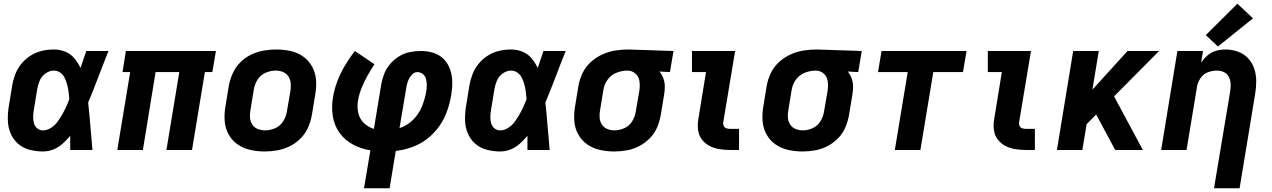

<svg xmlns="http://www.w3.org/2000/svg" viewBox="-20 -803 6808 1028"><path d="M210 8Q238 8 265 -2.5Q292 -13 314.5 -33Q337 -53 356 -76Q356 -38 356 0H475Q469 -64 464 -127.5Q459 -191 452 -254Q481 -323 507 -392Q533 -461 561 -530H442Q426 -484 411 -439Q398 -467 378.5 -490.5Q359 -514 330 -526Q301 -538 269 -538Q237 -538 205.5 -531Q174 -524 145 -506Q116 -488 94.5 -461.5Q73 -435 61.5 -404.5Q50 -374 45 -343L27 -233Q21 -195 22 -158.5Q23 -122 36.5 -89.5Q50 -57 76 -34Q102 -11 137.5 -1.5Q173 8 210 8ZM210 -105Q192 -105 179 -116Q166 -127 161.5 -144Q157 -161 157.5 -178.5Q158 -196 161 -214L179 -324Q183 -348 192.5 -371Q202 -394 223.5 -409.5Q245 -425 268 -425Q288 -425 303.5 -413.5Q319 -402 327 -384.5Q335 -367 340 -348.5Q345 -330 347.5 -310.5Q350 -291 351 -272Q343 -250 333.5 -229.5Q324 -209 312.5 -189Q301 -169 287 -150Q273 -131 252.5 -118Q232 -105 210 -105Z M608 0H745L813 -417H940L871 0H1008L1077 -417H1117L1136 -530H654L636 -417H677Z M1397 8Q1430 8 1464.5 2Q1499 -4 1531.5 -20Q1564 -36 1590 -62.5Q1616 -89 1630 -121.5Q1644 -154 1650 -188L1668 -298Q1675 -337 1672 -375.5Q1669 -414 1651 -446.5Q1633 -479 1603 -500.5Q1573 -522 1535 -530Q1497 -538 1458 -538Q1425 -538 1390.5 -532Q1356 -526 1323.5 -510Q1291 -494 1265.5 -468Q1240 -442 1225.5 -409Q1211 -376 1205 -343L1187 -233Q1180 -193 1183 -154.5Q1186 -116 1204 -83.5Q1222 -51 1252 -30Q1282 -9 1320 -0.5Q1358 8 1397 8ZM1399 -105Q1378 -105 1359.5 -112.5Q1341 -120 1330.5 -136.5Q1320 -153 1318.5 -173.5Q1317 -194 1321 -214L1339 -324Q1343 -351 1359 -376.5Q1375 -402 1402 -413.5Q1429 -425 1456 -425Q1477 -425 1495.5 -417.5Q1514 -410 1524.5 -393.5Q1535 -377 1536.5 -357Q1538 -337 1535 -316L1516 -206Q1512 -179 1496 -153.5Q1480 -128 1453 -116.5Q1426 -105 1399 -105Z M1929 205H2066L2099 5Q2143 0 2186.5 -15.5Q2230 -31 2267.5 -60Q2305 -89 2332 -127.5Q2359 -166 2374 -209Q2389 -252 2396 -295Q2402 -330 2401.5 -364.5Q2401 -399 2390 -431Q2379 -463 2356 -486.5Q2333 -510 2300.5 -520Q2268 -530 2233 -530Q2204 -530 2174 -524Q2144 -518 2117 -501.5Q2090 -485 2069 -460.5Q2048 -436 2037 -407.5Q2026 -379 2021 -350L1982 -113Q1951 -122 1928 -144.5Q1905 -167 1898 -199.5Q1891 -232 1897 -266Q1903 -300 1916.5 -333Q1930 -366 1947.5 -397.5Q1965 -429 1985 -459L1880 -530Q1851 -493 1827 -452.5Q1803 -412 1786.5 -369Q1770 -326 1763 -282Q1754 -231 1762 -180.5Q1770 -130 1798.5 -91Q1827 -52 1870.5 -29Q1914 -6 1963 2ZM2119 -117 2155 -331Q2157 -345 2161 -358.5Q2165 -372 2171.5 -384.5Q2178 -397 2189.5 -407Q2201 -417 2214 -417Q2231 -417 2244 -406.5Q2257 -396 2261 -380Q2265 -364 2265 -346.5Q2265 -329 2262 -312Q2255 -272 2239 -232.5Q2223 -193 2191.5 -161.5Q2160 -130 2119 -117Z M2658 8Q2686 8 2713 -2.5Q2740 -13 2762.5 -33Q2785 -53 2804 -76Q2804 -38 2804 0H2923Q2917 -64 2912 -127.5Q2907 -191 2900 -254Q2929 -323 2955 -392Q2981 -461 3009 -530H2890Q2874 -484 2859 -439Q2846 -467 2826.5 -490.5Q2807 -514 2778 -526Q2749 -538 2717 -538Q2685 -538 2653.5 -531Q2622 -524 2593 -506Q2564 -488 2542.5 -461.5Q2521 -435 2509.5 -404.5Q2498 -374 2493 -343L2475 -233Q2469 -195 2470 -158.5Q2471 -122 2484.5 -89.5Q2498 -57 2524 -34Q2550 -11 2585.5 -1.5Q2621 8 2658 8ZM2658 -105Q2640 -105 2627 -116Q2614 -127 2609.5 -144Q2605 -161 2605.5 -178.5Q2606 -196 2609 -214L2627 -324Q2631 -348 2640.5 -371Q2650 -394 2671.5 -409.5Q2693 -425 2716 -425Q2736 -425 2751.5 -413.5Q2767 -402 2775 -384.5Q2783 -367 2788 -348.5Q2793 -330 2795.5 -310.5Q2798 -291 2799 -272Q2791 -250 2781.5 -229.5Q2772 -209 2760.5 -189Q2749 -169 2735 -150Q2721 -131 2700.5 -118Q2680 -105 2658 -105Z M3268 8Q3302 8 3336 2Q3370 -4 3402 -20.5Q3434 -37 3459.5 -63Q3485 -89 3498.5 -121.5Q3512 -154 3518 -188L3536 -298Q3540 -320 3539.5 -342Q3539 -364 3531.5 -384Q3524 -404 3511 -420L3567 -417L3586 -530L3346 -538H3345Q3310 -538 3274.5 -532.5Q3239 -527 3205 -511.5Q3171 -496 3143 -470.5Q3115 -445 3099 -411.5Q3083 -378 3077 -343L3059 -233Q3052 -193 3055 -154.5Q3058 -116 3076 -83.5Q3094 -51 3124 -30Q3154 -9 3191.5 -0.5Q3229 8 3268 8ZM3270 -105Q3250 -105 3231.5 -112.5Q3213 -120 3202.5 -136.5Q3192 -153 3190.5 -173.5Q3189 -194 3193 -214L3211 -324Q3216 -353 3234.5 -378Q3253 -403 3282 -414Q3311 -425 3339 -425Q3365 -425 3383 -408.5Q3401 -392 3404 -366.5Q3407 -341 3403 -316L3384 -206Q3380 -179 3365 -154Q3350 -129 3323.5 -117Q3297 -105 3270 -105Z M3889 0H3937V-113H3889Q3879 -113 3869.5 -116Q3860 -119 3855.5 -127.5Q3851 -136 3852 -146L3916 -530H3685V-417H3760L3719 -165Q3714 -136 3717.5 -107.5Q3721 -79 3737.5 -57Q3754 -35 3778.5 -22Q3803 -9 3831.5 -4.5Q3860 0 3889 0Z M4276 8Q4310 8 4344 2Q4378 -4 4410 -20.5Q4442 -37 4467.5 -63Q4493 -89 4506.5 -121.5Q4520 -154 4526 -188L4544 -298Q4548 -320 4547.5 -342Q4547 -364 4539.5 -384Q4532 -404 4519 -420L4575 -417L4594 -530L4354 -538H4353Q4318 -538 4282.5 -532.5Q4247 -527 4213 -511.5Q4179 -496 4151 -470.5Q4123 -445 4107 -411.5Q4091 -378 4085 -343L4067 -233Q4060 -193 4063 -154.5Q4066 -116 4084 -83.5Q4102 -51 4132 -30Q4162 -9 4199.5 -0.5Q4237 8 4276 8ZM4278 -105Q4258 -105 4239.5 -112.5Q4221 -120 4210.5 -136.5Q4200 -153 4198.5 -173.5Q4197 -194 4201 -214L4219 -324Q4224 -353 4242.5 -378Q4261 -403 4290 -414Q4319 -425 4347 -425Q4373 -425 4391 -408.5Q4409 -392 4412 -366.5Q4415 -341 4411 -316L4392 -206Q4388 -179 4373 -154Q4358 -129 4331.5 -117Q4305 -105 4278 -105Z M4771 0H4908L4977 -417H5136L5155 -530H4700L4681 -417H4840Z M5473 0H5521V-113H5473Q5463 -113 5453.5 -116Q5444 -119 5439.5 -127.5Q5435 -136 5436 -146L5500 -530H5269V-417H5344L5303 -165Q5298 -136 5301.5 -107.5Q5305 -79 5321.5 -57Q5338 -35 5362.5 -22Q5387 -9 5415.5 -4.5Q5444 0 5473 0Z M5639 0H5775L5798 -138L5849 -190L5951 0H6099L5945 -287L6186 -530H6017L5829 -323L5863 -530H5726Z M6480 205H6617L6700 -298Q6706 -333 6706 -368Q6706 -403 6695.5 -435Q6685 -467 6662.5 -491Q6640 -515 6608 -526.5Q6576 -538 6541 -538Q6516 -538 6491 -531Q6466 -524 6445.5 -506.5Q6425 -489 6411 -467L6421 -530H6284L6197 0H6333L6389 -339Q6393 -363 6408 -385Q6423 -407 6447 -416Q6471 -425 6496 -425Q6516 -425 6533 -417Q6550 -409 6559 -392Q6568 -375 6569 -355.5Q6570 -336 6567 -316ZM6501 -554 6689 -705 6605 -783 6436 -615Z"/></svg>

Font: Iosevka Sparkle Extrabold
Style: Italic
Weight: 800
Italic angle: -9°
Designer: Belleve Invis
Foundry: Belleve Invis
Version: Version 4.5.0; ttfautohint (v1.8.3)